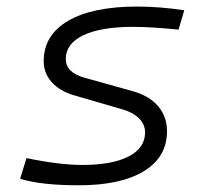

<svg xmlns="http://www.w3.org/2000/svg" viewBox="-20 -547 626 577"><path d="M216.8 9.8Q103 9.8 40.5 -9.8L59.6 -71.8Q159.2 -51.3 227.5 -51.3Q317.4 -51.3 366.7 -76.9Q416 -102.5 416 -148.9Q416 -172.9 398.2 -190.9Q380.4 -209 348.1 -218.3L203.6 -260.3Q159.7 -272.9 135.5 -300Q111.3 -327.1 111.3 -363.3Q111.3 -441.4 184.8 -484.4Q258.3 -527.3 392.1 -527.3Q425.3 -527.3 462.2 -524.4Q499 -521.5 533.7 -516.1L516.6 -458Q432.6 -466.3 379.9 -466.3Q283.7 -466.3 230.7 -441.2Q177.7 -416 177.7 -369.6Q177.7 -329.1 233.9 -313.5L377.4 -273.4Q427.7 -259.8 454.8 -228.3Q481.9 -196.8 481.9 -152.8Q481.9 -75.2 412.6 -32.7Q343.3 9.8 216.8 9.8Z"/></svg>

Font: Cascadia Code Light
Style: Italic
Weight: 300
Italic angle: -10°
Monospace: yes
Designer: Aaron Bell
Foundry: Saja Typeworks
Version: Version 2404.023; ttfautohint (v1.8.4)